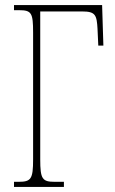

<svg xmlns="http://www.w3.org/2000/svg" viewBox="-20 -734 451 754"><path d="M35 0H231V-20H195C146 -20 138 -31 138 -108V-689H303C355 -689 360 -675 363 -620L366 -555H386L381 -714H35V-694H55C104 -694 110 -683 110 -606V-108C110 -31 102 -20 53 -20H35Z"/></svg>

Font: Noto Serif ExtraCondensed Thin
Style: Regular
Weight: 100
Width: 2
Designer: Monotype Design Team
Foundry: Monotype Imaging Inc.
Version: Version 2.013